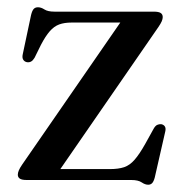

<svg xmlns="http://www.w3.org/2000/svg" viewBox="-20 -495 498 528"><path d="M415.5 -420.5 134.5 -13.5 117 -30H282Q305.5 -30 321.2 -35.2Q337 -40.5 350.2 -55.8Q363.5 -71 379.5 -99.5L402.5 -141Q407 -149 412.2 -151.5Q417.5 -154 423.5 -153.5Q430.5 -152 433.5 -147Q436.5 -142 434.5 -133.5L405.5 -6.5Q402.5 4.5 398.2 8.8Q394 13 387.5 13Q379 13 369.5 6.5Q360 0 341 0H53.5Q40 0 34.5 -3.8Q29 -7.5 29 -14.5Q29 -20 31.8 -26.5Q34.5 -33 41 -42.5L320.5 -447L337 -433H177Q157 -433 142.8 -427.8Q128.5 -422.5 116.8 -409Q105 -395.5 92.5 -371.5L75 -336Q70.5 -328.5 65.5 -325.8Q60.5 -323 54 -324Q47 -325.5 43.8 -331Q40.5 -336.5 42.5 -345.5L65.5 -454Q68.5 -466 72.8 -470.5Q77 -475 84.5 -475Q93 -475 102.2 -469Q111.5 -463 129.5 -463H402.5Q416.5 -463 422 -459.2Q427.5 -455.5 427.5 -448Q427.5 -443 424.8 -436.5Q422 -430 415.5 -420.5Z"/></svg>

Font: Fraunces 48pt
Style: Regular
Weight: 400
Version: Version 1.000;[b76b70a41]